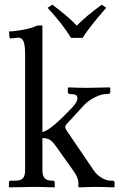

<svg xmlns="http://www.w3.org/2000/svg" viewBox="-20 -808 519 829"><path d="M286.6 -644.5Q249.5 -705.1 185.5 -774.4L206.1 -787.6Q272.5 -738.8 311.5 -697.3Q352.1 -738.8 419.4 -787.6L438.5 -774.4Q368.2 -693.8 336.4 -644.5ZM163.1 -211.9V-71.8Q163.1 -49.3 172.9 -38.6Q182.6 -27.8 206.1 -27.8H208Q216.3 -27.8 216.3 -19.5V-1L214.4 1Q163.1 -1 124 -1L20.5 1L18.6 -1V-19.5Q18.6 -27.8 26.4 -27.8H45.4Q69.3 -27.8 78.9 -38.6Q88.4 -49.3 88.4 -71.8V-572.8Q88.4 -614.3 81.3 -629.9Q74.2 -645.5 58.6 -645.5L26.4 -642.1Q21 -642.1 21 -647L19 -672.4Q44.4 -672.4 88.4 -681.2Q114.7 -686 141.1 -697.8H163.1V-237.3Q199.7 -245.6 294.4 -346.7Q314.5 -368.2 314.5 -385.7Q314.5 -401.9 285.2 -401.9H281.2Q277.8 -401.9 275.4 -404.5Q272.9 -407.2 272.9 -410.2V-428.7L275.9 -430.7Q323.7 -428.7 358.9 -428.7L452.1 -430.7L456.1 -428.7V-410.2Q456.1 -406.2 452.6 -404.1Q449.2 -401.9 445.3 -401.9H438Q417.5 -401.9 388.9 -387.5Q360.4 -373 342.3 -353.5L265.6 -270Q261.7 -265.1 261.7 -259.8Q261.7 -253.4 266.6 -246.1L384.3 -72.8Q397.9 -52.7 418.9 -40.3Q439.9 -27.8 459 -27.8H465.8Q474.6 -27.8 474.6 -19.5V-1L472.7 1Q422.4 -1 383.3 -1L320.8 1L318.4 -1V-20Q318.4 -40.5 295.4 -72.8L222.2 -175.8Q207 -197.3 194.8 -204.6Q182.6 -211.9 163.1 -211.9Z"/></svg>

Font: Libertinage
Style: b
Weight: 400
Designer: OSP
Foundry: OSP
Version: Version 1.0; 2008; OFL relea